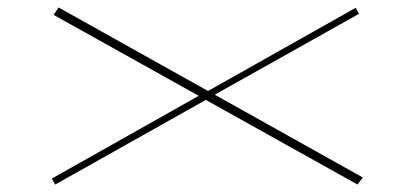

<svg xmlns="http://www.w3.org/2000/svg" viewBox="-20 -510 1095 515"><path d="M137 -490 124 -470 513 -253 119 -31 128 -15 532 -242 939 -15 953 -34 556 -256 943 -473 934 -489 538 -266Z"/></svg>

Font: Sprat Extended Light
Style: Regular
Weight: 300
Width: 9
Designer: Ethan Nakache
Foundry: Collletttivo
Version: Version 2.000;Glyphs 3.2 (3217)